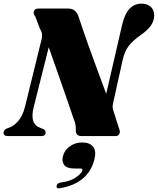

<svg xmlns="http://www.w3.org/2000/svg" viewBox="-46 -747 867 1054"><path d="M138.5 -157Q127.5 -111.5 136.2 -83.5Q145 -55.5 178 -44L189.5 -39.5Q204.5 -33 204.5 -20Q204.5 0 181 0H-2.5Q-26.5 0 -26.5 -19Q-26.5 -34 -8.5 -41.5L5.5 -47Q31 -55.5 55 -83.8Q79 -112 91.5 -162L181.5 -528Q191.5 -563 173 -589.5L147.5 -657Q135.5 -671 140 -685.5Q144.5 -700 165.5 -700H327Q349 -700 361 -691.2Q373 -682.5 383 -662Q413.5 -570.5 439 -499Q464.5 -427.5 488.2 -364Q512 -300.5 537 -232L625.5 -615.5Q652.5 -727 731 -727Q762 -727 781.2 -709.8Q800.5 -692.5 800.5 -662.5Q800 -631.5 781.8 -605.8Q763.5 -580 722.5 -551.5Q681.5 -522.5 660 -494Q638.5 -465.5 627.5 -419L576 -185.5Q572 -169 572.2 -158.5Q572.5 -148 578 -134.5L608.5 -38.5Q615 -23.5 609.2 -11.8Q603.5 0 588 0H401Q369 0 370 -34Q371.5 -67 359 -92.5Q345.5 -132.5 323.8 -195.5Q302 -258.5 275.5 -334.2Q249 -410 221.5 -487.5ZM362 178Q320 178 306 158Q292 138 299.5 110.5Q308 76.5 338 55.8Q368 35 405 35Q447 35 465.5 59Q484 83 472 129.5Q438 259.5 284.5 286Q263 290.5 264.5 275Q265.5 260 284.5 255.5Q339.5 248.5 370.5 227Q401.5 205.5 406 188.5Q409 178 396 178Z"/></svg>

Font: Fraunces 72pt S000 Black
Style: Italic
Weight: 900
Italic angle: -16°
Version: Version 1.000; ttfautohint (v1.8.3)